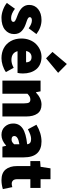

<svg xmlns="http://www.w3.org/2000/svg" viewBox="790 -1674 896 2515"><g transform="rotate(90 1237.5 -416.0)"><path d="M18.1 -58.1 94.2 -164.1Q161.6 -113.8 215.8 -113.8Q266.1 -113.8 266.1 -144Q266.1 -151.4 261.7 -157.7Q257.3 -164.1 245.6 -170.4Q233.9 -176.8 226.1 -180.2Q218.3 -183.6 198 -191.2Q177.7 -198.7 169.9 -202.1Q43.9 -252 43.9 -350.1Q43.9 -423.3 98.6 -467.8Q153.3 -512.2 242.2 -512.2Q337.9 -512.2 425.8 -445.8L350.1 -344.2Q291.5 -386.2 248 -386.2Q204.1 -386.2 204.1 -357.9Q204.1 -352.5 206.5 -347.9Q209 -343.3 214.4 -339.1Q219.7 -335 225.1 -331.8Q230.5 -328.6 240.2 -324.7Q250 -320.8 257.3 -318.4Q264.6 -315.9 277.3 -311.5Q290 -307.1 297.9 -304.2Q323.7 -294.9 343.8 -283.7Q363.8 -272.5 383.8 -254.9Q403.8 -237.3 414.8 -211.7Q425.8 -186 425.8 -153.8Q425.8 -80.6 369.9 -34.2Q314 12.2 211.9 12.2Q164.1 12.2 110.4 -7.3Q56.6 -26.9 18.1 -58.1Z M483.9 -250Q483.9 -309.1 504.2 -359.1Q524.4 -409.2 558.1 -442.1Q591.8 -475.1 634.8 -493.7Q677.7 -512.2 723.6 -512.2Q777.8 -512.2 820.1 -493.4Q862.3 -474.6 888.7 -441.2Q915 -407.7 928.5 -364.3Q941.9 -320.8 941.9 -270Q941.9 -228.5 934.6 -198.2H649.9Q671.4 -118.2 765.6 -118.2Q814 -118.2 867.7 -147.9L923.8 -45.9Q884.3 -18.1 835 -2.9Q785.6 12.2 741.7 12.2Q668 12.2 610.1 -18.3Q552.2 -48.8 518.1 -108.9Q483.9 -168.9 483.9 -250ZM647.5 -310.1H795.9Q795.9 -341.8 779.8 -361.8Q763.7 -381.8 727.5 -381.8Q697.3 -381.8 675.8 -363.8Q654.3 -345.7 647.5 -310.1ZM659.7 -655.8 817.9 -844.2 933.6 -730 743.7 -571.8Z M1035.6 0V-500H1175.8L1187.5 -439.9H1191.4Q1267.6 -512.2 1349.6 -512.2Q1429.2 -512.2 1467.3 -458.5Q1505.4 -404.8 1505.4 -308.1V0H1333.5V-286.1Q1333.5 -332.5 1322 -349.4Q1310.5 -366.2 1283.7 -366.2Q1261.2 -366.2 1245.4 -357.4Q1229.5 -348.6 1207.5 -328.1V0Z M1597.2 -142.1Q1597.2 -221.2 1661.9 -265.4Q1726.6 -309.6 1869.1 -324.2Q1866.2 -351.1 1849.4 -363.5Q1832.5 -376 1799.3 -376Q1751 -376 1672.9 -334L1613.3 -445.8Q1723.6 -512.2 1833 -512.2Q1933.6 -512.2 1987.3 -454.8Q2041 -397.5 2041 -277.8V0H1900.9L1889.2 -47.9H1885.3Q1818.8 12.2 1747.1 12.2Q1678.7 12.2 1637.9 -32.7Q1597.2 -77.6 1597.2 -142.1ZM1761.2 -155.8Q1761.2 -120.1 1807.1 -120.1Q1826.2 -120.1 1839.8 -128.4Q1853.5 -136.7 1869.1 -153.8V-222.2Q1761.2 -206.1 1761.2 -155.8Z M2088.9 -366.2V-494.1L2164.6 -500L2184.6 -629.9H2326.7V-500H2440.9V-366.2H2326.7V-194.8Q2326.7 -156.2 2343.3 -139.2Q2359.9 -122.1 2386.7 -122.1Q2406.2 -122.1 2430.7 -129.9L2456.5 -5.9Q2396.5 12.2 2338.9 12.2Q2245.1 12.2 2200 -42Q2154.8 -96.2 2154.8 -191.9V-366.2Z"/></g></svg>

Font: Source Sans Pro Black
Style: Regular
Weight: 900
Designer: Paul D. Hunt
Foundry: Adobe Systems Incorporated
Version: Version 2.020;PS 2.0;hotconv 1.0.86;makeotf.lib2.5.63406